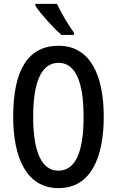

<svg xmlns="http://www.w3.org/2000/svg" viewBox="-20 -960 603 990"><path d="M274 -940H162V-931C188 -890 258 -813 297 -780H361V-792C335 -827 294 -895 274 -940ZM515 -358C515 -569 447 -724 282 -724C127 -724 48 -602 48 -359C48 -149 115 10 282 10C447 10 515 -146 515 -358ZM151 -358C151 -541 195 -636 282 -636C367 -636 411 -543 411 -358C411 -171 367 -80 281 -80C196 -80 151 -174 151 -358Z"/></svg>

Font: Noto Sans Armenian ExtraCondensed Medium
Style: Regular
Weight: 500
Width: 2
Designer: Monotype Design Team
Foundry: Monotype Imaging Inc.
Version: Version 2.008